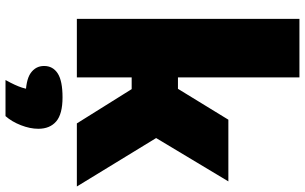

<svg xmlns="http://www.w3.org/2000/svg" viewBox="-225 -623 1107 697"><g transform="rotate(90 328.5 -274.5)"><path d="M428 0 251 -283 414.5 -550H638.5L464.5 -260V-315L657 0ZM245 -199V-367H322V-199ZM48.5 0V-808H261V0ZM270.5 259Q290.5 223 298.2 198.8Q306 174.5 306 147L347.5 186H333.5Q271.5 186 245.5 167.8Q219.5 149.5 219.5 119Q219.5 87 246.5 69.5Q273.5 52 333.5 52Q394 52 420.8 75Q447.5 98 447.5 140Q447.5 170 434.5 203.2Q421.5 236.5 401.5 259Z"/></g></svg>

Font: Encode Sans Condensed Thin Black
Style: Regular
Weight: 900
Version: Version 3.002